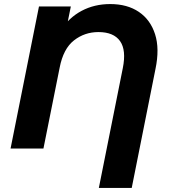

<svg xmlns="http://www.w3.org/2000/svg" viewBox="-20 -732 838 946"><path d="M523 -712Q607 -712 664 -673.5Q721 -635 744 -563.5Q767 -492 746 -392L629 194H467L585 -396Q603 -485 571.5 -529.5Q540 -574 465 -574Q397 -574 344.5 -533Q292 -492 274 -399L194 0H32L172 -700H329L295 -532L278 -581Q319 -645 382 -678.5Q445 -712 523 -712Z"/></svg>

Font: Montserrat Thin
Style: Bold Italic
Weight: 700
Italic angle: -11.3°
Version: Version 9.000